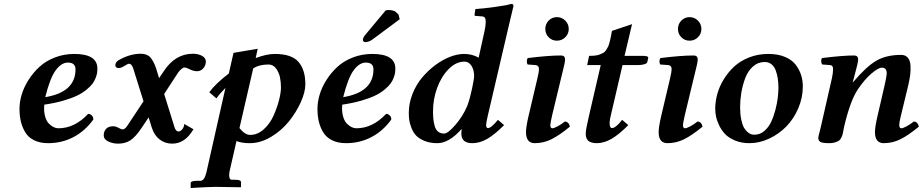

<svg xmlns="http://www.w3.org/2000/svg" viewBox="-20 -718 4697 976"><path d="M363.8 -365.2Q363.8 -399.9 325.2 -399.9Q292 -399.9 263.2 -360.8Q234.4 -321.8 210 -224.1Q363.8 -249.5 363.8 -365.2ZM475.1 -369.1Q475.1 -358.4 473.9 -349.1Q472.7 -339.8 466.8 -323.5Q460.9 -307.1 450.7 -293.2Q440.4 -279.3 420.2 -262.5Q399.9 -245.6 372.3 -232.2Q344.7 -218.8 301.8 -206.3Q258.8 -193.8 205.1 -186Q202.1 -153.3 208.7 -128.4Q215.3 -103.5 227.5 -90.8Q239.7 -78.1 252.2 -72Q264.6 -65.9 276.9 -65.9Q359.4 -65.9 428.2 -139.2Q439 -139.2 447.3 -130.4Q455.6 -121.6 454.1 -109.9Q411.6 -51.3 352.8 -20.8Q293.9 9.8 225.1 9.8Q183.1 9.8 153.6 -4.9Q124 -19.5 108.4 -45.4Q92.8 -71.3 85.9 -100.6Q79.1 -129.9 79.1 -165Q79.1 -199.7 90.3 -237.3Q101.6 -274.9 125 -311.8Q148.4 -348.6 180.4 -378.2Q212.4 -407.7 258.8 -425.8Q305.2 -443.8 357.9 -443.8Q475.1 -443.8 475.1 -369.1Z M812.5 -356Q870.6 -444.8 960.4 -444.8Q986.8 -444.8 1006.6 -434.3Q1026.4 -423.8 1026.4 -404.8Q1026.4 -385.7 1013.4 -370.8Q1000.5 -356 982.4 -356Q961.4 -356 939.5 -368.2Q925.8 -375 915.5 -375Q912.1 -375 903.1 -367.9Q894 -360.8 886.2 -350.1L814.5 -240.2L866.2 -74.2Q873 -49.8 887.2 -49.8Q898.4 -49.8 907.5 -62Q916.5 -74.2 916.5 -87.9L963.4 -61Q920.9 12.2 855.5 12.2Q818.4 12.2 791 -9.3Q763.7 -30.8 751.5 -69.8L735.4 -121.1L699.2 -66.9Q668.5 -21 642.3 -4.4Q616.2 12.2 580.6 12.2Q553.7 12.2 530.5 1.2Q507.3 -9.8 507.3 -29.8Q507.3 -49.8 519.3 -63Q531.2 -76.2 555.7 -76.2Q567.9 -76.2 582.5 -68.1Q597.2 -60.1 603.5 -60.1Q613.8 -60.1 625.5 -76.2L709.5 -203.1L657.2 -370.1Q649.4 -394 636.2 -394Q629.9 -394 612.8 -383.1Q595.7 -372.1 584.5 -372.1Q566.4 -372.1 566.4 -386.2Q566.4 -400.9 581.5 -411.1Q639.6 -444.8 695.3 -444.8Q728 -444.8 744.6 -425.8Q761.2 -406.7 773.4 -371.1L788.6 -320.8Z M1143.1 -344.2 1167 -449.2 1290 -470.2 1279.8 -422.9Q1335.4 -443.8 1377 -443.8Q1461.9 -443.8 1497.1 -403.6Q1532.2 -363.3 1532.2 -290Q1532.2 -250 1509 -198.5Q1485.8 -147 1448.5 -100.6Q1411.1 -54.2 1357.7 -22.2Q1304.2 9.8 1250 9.8Q1208.5 9.8 1182.1 -1Q1157.7 109.4 1146 157.2Q1145 162.1 1145 171.9Q1145 195.8 1158.2 195.8H1176.3Q1205.1 195.8 1205.1 208V231.9L1203.1 233.9Q1113.3 231.9 1075.2 231.9Q1059.6 231.9 1028.6 233.4Q997.6 234.9 974.1 236.3L951.2 237.8L949.2 235.8V212.9Q949.2 201.2 980 201.2H999Q1019.5 201.2 1029.8 155.8L1126 -271Q1098.1 -243.2 1080.1 -217.8L1043.9 -249Q1075.2 -292.5 1143.1 -344.2ZM1345.2 -390.1Q1297.4 -390.1 1267.1 -370.1L1197.3 -66.9Q1225.1 -32.2 1252 -32.2Q1289.1 -32.2 1320.6 -60.5Q1352.1 -88.9 1370.1 -129.2Q1388.2 -169.4 1398.2 -208.3Q1408.2 -247.1 1408.2 -273.9Q1408.2 -300.8 1403.1 -325.4Q1397.9 -350.1 1383.1 -370.1Q1368.2 -390.1 1345.2 -390.1Z M1878.4 -365.2Q1878.4 -399.9 1839.8 -399.9Q1806.6 -399.9 1777.8 -360.8Q1749 -321.8 1724.6 -224.1Q1878.4 -249.5 1878.4 -365.2ZM1989.7 -369.1Q1989.7 -358.4 1988.5 -349.1Q1987.3 -339.8 1981.4 -323.5Q1975.6 -307.1 1965.3 -293.2Q1955.1 -279.3 1934.8 -262.5Q1914.6 -245.6 1887 -232.2Q1859.4 -218.8 1816.4 -206.3Q1773.4 -193.8 1719.7 -186Q1716.8 -153.3 1723.4 -128.4Q1730 -103.5 1742.2 -90.8Q1754.4 -78.1 1766.8 -72Q1779.3 -65.9 1791.5 -65.9Q1874 -65.9 1942.9 -139.2Q1953.6 -139.2 1961.9 -130.4Q1970.2 -121.6 1968.8 -109.9Q1926.3 -51.3 1867.4 -20.8Q1808.6 9.8 1739.7 9.8Q1697.8 9.8 1668.2 -4.9Q1638.7 -19.5 1623 -45.4Q1607.4 -71.3 1600.6 -100.6Q1593.8 -129.9 1593.8 -165Q1593.8 -199.7 1605 -237.3Q1616.2 -274.9 1639.6 -311.8Q1663.1 -348.6 1695.1 -378.2Q1727.1 -407.7 1773.4 -425.8Q1819.8 -443.8 1872.6 -443.8Q1989.7 -443.8 1989.7 -369.1ZM1940.4 -665Q1946.3 -667 1955.6 -667Q1968.3 -667 1977.8 -664.1Q1987.3 -661.1 1991.2 -658Q1995.1 -654.8 1999.8 -649.9Q2004.4 -645 2005.9 -644L2011.7 -620.1L1874.5 -518.1Q1855.5 -503.9 1836.4 -503.9Q1831.5 -503.9 1828.1 -507.3Q1824.7 -510.7 1824.7 -515.1Q1824.7 -525.4 1835.4 -539.1Z M2390.1 -332Q2390.1 -362.8 2376.5 -383.8Q2362.8 -404.8 2341.3 -404.8Q2297.9 -404.8 2260.3 -366.5Q2222.7 -328.1 2201.9 -270.5Q2181.2 -212.9 2181.2 -153.8Q2181.2 -129.4 2182.9 -112.8Q2184.6 -96.2 2189.7 -77.4Q2194.8 -58.6 2207 -48.8Q2219.2 -39.1 2238.3 -39.1Q2256.8 -39.1 2295.2 -83.5Q2333.5 -127.9 2355.5 -180.2Q2368.7 -215.8 2379.4 -266.6Q2390.1 -317.4 2390.1 -332ZM2565.4 -583 2458.5 -125Q2451.2 -93.3 2451.2 -83Q2451.2 -66.9 2460.4 -66.9Q2477.1 -66.9 2511.2 -108.9L2542.5 -82Q2495.1 -34.2 2457 -12.2Q2418.9 9.8 2380.4 9.8Q2325.2 9.8 2325.2 -39.1Q2325.2 -50.3 2327.1 -60.1L2325.2 -61Q2262.2 9.8 2203.1 9.8Q2165 9.8 2136.7 -2.2Q2108.4 -14.2 2093.8 -30.5Q2079.1 -46.9 2070.6 -70.1Q2062 -93.3 2060.1 -109.6Q2058.1 -126 2058.1 -144Q2058.1 -193.4 2076.9 -240.7Q2095.7 -288.1 2126 -324Q2156.2 -359.9 2193.4 -387.5Q2230.5 -415 2268.3 -429.4Q2306.2 -443.8 2338.4 -443.8Q2380.4 -443.8 2413.1 -424.8L2442.4 -557.1Q2449.2 -587.9 2449.2 -606.9Q2449.2 -622.6 2444.1 -628.7Q2439 -634.8 2428.2 -634.8L2397.5 -637.2Q2392.1 -637.2 2392.1 -642.1L2396.5 -671.9Q2434.1 -674.3 2497.1 -682.9Q2560.1 -691.4 2578.1 -698.2Q2590.3 -698.2 2590.3 -688Z M2769 -528.6Q2752 -545.9 2752 -570.8Q2752 -595.7 2769 -613.3Q2786.1 -630.9 2811 -630.9Q2835.9 -630.9 2853.5 -613.3Q2871.1 -595.7 2871.1 -570.8Q2871.1 -545.9 2853.5 -528.6Q2835.9 -511.2 2811 -511.2Q2786.1 -511.2 2769 -528.6ZM2832 -320.3 2787.1 -133.8Q2777.3 -90.3 2777.3 -82.5Q2777.3 -65.9 2788.1 -65.9Q2795.9 -65.9 2814.7 -75.9Q2833.5 -85.9 2851.1 -100.1Q2861.3 -100.1 2868.2 -92.8Q2875 -85.4 2877 -74.2Q2823.7 -30.3 2783.4 -10.3Q2743.2 9.8 2698.7 9.8Q2653.8 9.8 2653.8 -46.4Q2653.8 -71.3 2666 -125L2710.9 -315.9Q2719.7 -351.6 2719.7 -367.2Q2719.7 -385.7 2702.1 -387.2L2662.1 -390.1Q2657.7 -396.5 2658 -406.7Q2658.2 -417 2663.1 -422.9Q2768.6 -436 2832 -436Q2852.5 -436 2852.5 -415Q2852.5 -409.2 2850.3 -397.9Q2848.1 -386.7 2845.7 -377L2838.9 -348.6Z M2971.7 -119.1 3033.7 -387.2H2964.8L2974.6 -434.1Q2991.7 -434.1 3005.1 -435.5Q3018.6 -437 3029.1 -441.2Q3039.6 -445.3 3047.1 -449.5Q3054.7 -453.6 3060.8 -463.1Q3066.9 -472.7 3070.6 -479.7Q3074.2 -486.8 3078.4 -502.2Q3082.5 -517.6 3084.7 -528.6Q3086.9 -539.6 3090.8 -561L3192.9 -595.2L3154.8 -434.1H3247.6Q3275.4 -434.1 3275.4 -424.8L3270.5 -402.8Q3269 -395 3254.4 -391.1Q3239.7 -387.2 3223.6 -387.2H3144.5L3083.5 -125Q3077.1 -97.2 3079.6 -82Q3082 -66.9 3090.8 -66.9Q3109.9 -66.9 3142.6 -108.9L3173.8 -82Q3126.5 -34.2 3088.6 -12.2Q3050.8 9.8 3012.7 9.8Q2998 9.8 2987.3 6.3Q2976.6 2.9 2970.9 -2Q2965.3 -6.8 2962.2 -14.2Q2959 -21.5 2958.3 -26.9Q2957.5 -32.2 2957.5 -39.1Q2957.5 -58.1 2971.7 -119.1Z M3443.4 -528.6Q3426.3 -545.9 3426.3 -570.8Q3426.3 -595.7 3443.4 -613.3Q3460.4 -630.9 3485.4 -630.9Q3510.3 -630.9 3527.8 -613.3Q3545.4 -595.7 3545.4 -570.8Q3545.4 -545.9 3527.8 -528.6Q3510.3 -511.2 3485.4 -511.2Q3460.4 -511.2 3443.4 -528.6ZM3506.3 -320.3 3461.4 -133.8Q3451.7 -90.3 3451.7 -82.5Q3451.7 -65.9 3462.4 -65.9Q3470.2 -65.9 3489 -75.9Q3507.8 -85.9 3525.4 -100.1Q3535.6 -100.1 3542.5 -92.8Q3549.3 -85.4 3551.3 -74.2Q3498 -30.3 3457.8 -10.3Q3417.5 9.8 3373 9.8Q3328.1 9.8 3328.1 -46.4Q3328.1 -71.3 3340.3 -125L3385.3 -315.9Q3394 -351.6 3394 -367.2Q3394 -385.7 3376.5 -387.2L3336.4 -390.1Q3332 -396.5 3332.3 -406.7Q3332.5 -417 3337.4 -422.9Q3442.9 -436 3506.3 -436Q3526.9 -436 3526.9 -415Q3526.9 -409.2 3524.7 -397.9Q3522.5 -386.7 3520 -377L3513.2 -348.6Z M3742.2 -172.9Q3742.2 -137.7 3747.8 -111.1Q3753.4 -84.5 3761.2 -70.3Q3769 -56.2 3779.5 -47.1Q3790 -38.1 3798.3 -35.6Q3806.6 -33.2 3814.9 -33.2Q3842.8 -33.2 3865 -52Q3887.2 -70.8 3900.1 -98.6Q3913.1 -126.5 3921.9 -160.6Q3930.7 -194.8 3933.8 -222.4Q3937 -250 3937 -272Q3937 -296.9 3933.8 -318.4Q3930.7 -339.8 3923.3 -359.9Q3916 -379.9 3901.6 -391.4Q3887.2 -402.8 3867.2 -402.8Q3833 -402.8 3807.1 -379.6Q3781.2 -356.4 3767.8 -319.8Q3754.4 -283.2 3748.3 -246.1Q3742.2 -209 3742.2 -172.9ZM3615.7 -165Q3615.7 -201.7 3626.2 -240Q3636.7 -278.3 3659.2 -314.9Q3681.6 -351.6 3712.6 -380.1Q3743.7 -408.7 3788.6 -426.3Q3833.5 -443.8 3885.7 -443.8Q3935.1 -443.8 3970.9 -428.5Q4006.8 -413.1 4025.6 -387.7Q4044.4 -362.3 4052.7 -335.2Q4061 -308.1 4061 -278.8Q4061 -221.2 4037.8 -167.2Q4014.6 -113.3 3977.1 -75Q3939.5 -36.6 3890.1 -13.4Q3840.8 9.8 3790 9.8Q3749.5 9.8 3717.3 -3.4Q3685.1 -16.6 3666.5 -35.9Q3647.9 -55.2 3636 -80.1Q3624 -105 3619.9 -125.7Q3615.7 -146.5 3615.7 -165Z M4439.9 -125 4474.6 -274.9Q4486.8 -328.1 4487.3 -340.8Q4489.3 -374 4462.9 -374Q4444.8 -374 4409.4 -343.8Q4374 -313.5 4339.8 -262.2Q4301.3 -204.1 4270.5 -71.8Q4269.5 -67.4 4267.1 -54.2Q4264.6 -41 4263.2 -34.9Q4261.7 -28.8 4256.8 -18.6Q4252 -8.3 4245.1 -3.4Q4238.3 1.5 4225.8 5.6Q4213.4 9.8 4196.8 9.8Q4161.1 9.8 4150.4 3.4Q4139.6 -2.9 4139.6 -17.1Q4139.6 -21.5 4141.6 -30Q4143.6 -38.6 4147.5 -52.2L4152.3 -71.8L4209 -320.8Q4214.8 -346.7 4214.8 -367.2Q4214.8 -386.2 4199.7 -387.2L4159.7 -390.1Q4154.8 -397 4154.3 -406.7Q4153.8 -416.5 4158.7 -422.9Q4264.2 -436 4321.8 -436Q4342.3 -436 4342.3 -415Q4342.3 -400.4 4320.3 -320.3L4314.9 -300.8L4315.9 -299.8Q4384.8 -380.9 4435.5 -409.9Q4486.3 -439 4560.5 -439Q4582.5 -439 4594.5 -425Q4606.4 -411.1 4608.2 -387Q4609.9 -362.8 4606.9 -337.9Q4604 -314.5 4596.7 -283.2L4560.5 -133.8Q4551.3 -97.7 4551.3 -82.5Q4551.3 -65.9 4562 -65.9Q4569.8 -65.9 4588.6 -75.9Q4607.4 -85.9 4625 -100.1Q4635.3 -100.1 4642.1 -92.8Q4648.9 -85.4 4650.9 -74.2Q4597.7 -30.3 4557.4 -10.3Q4517.1 9.8 4472.7 9.8Q4427.7 9.8 4427.7 -46.4Q4427.7 -71.3 4439.9 -125Z"/></svg>

Font: Linux Libertine G
Style: Semibold Italic
Weight: 600
Italic angle: -11.5°
Designer: Philipp H. Poll
Foundry: Philipp H. Poll
Version: Version 5.1.1